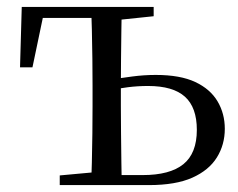

<svg xmlns="http://www.w3.org/2000/svg" viewBox="-20 -536 690 556"><path d="M290 0V-29H393Q472 -29 511 -60.5Q550 -92 550 -160Q550 -225 515.5 -256Q481 -287 409 -287Q379 -287 351 -283.5Q323 -280 295 -274V-305Q329 -310 363 -314.5Q397 -319 431 -319Q502 -319 545.5 -298.5Q589 -278 610 -242.5Q631 -207 631 -163Q631 -117 608 -80Q585 -43 537 -21.5Q489 0 411 0ZM244 0Q245 -24 246 -65Q247 -106 247.5 -150Q248 -194 248 -229V-288Q248 -322 247.5 -366Q247 -410 246 -451Q245 -492 244 -516H333Q332 -492 331.5 -451Q331 -410 330.5 -366Q330 -322 330 -288V-229Q330 -194 330.5 -150Q331 -106 331.5 -65Q332 -24 333 0ZM38 -341 43 -516H290V-484H70L110 -513L74 -341ZM153 0V-28L273 -39H290V0ZM290 -477V-516H425V-489L310 -477Z"/></svg>

Font: Noto Serif JP
Style: Regular
Weight: 400
Designer: Ryoko NISHIZUKA  (kana & ideographs); Frank Grießhammer (Latin, Greek & Cyrillic); Wenlong ZHANG  (bopomofo); Sandoll Co
Foundry: Adobe
Version: Version 2.003-H1;hotconv 1.1.1;makeotfexe 2.6.0